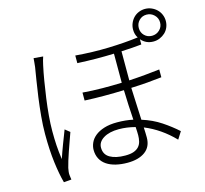

<svg xmlns="http://www.w3.org/2000/svg" viewBox="-123 -991 1245 1167"><g transform="rotate(-15 500.0 -407.0)"><path d="M214 -733Q210 -722 206.5 -708.5Q203 -695 200 -681Q191 -640 182.5 -589Q174 -538 166.5 -484Q159 -430 154.5 -377Q150 -324 150 -280Q150 -231 152.5 -190.5Q155 -150 162 -101Q168 -120 176.5 -143Q185 -166 193.5 -189Q202 -212 210.5 -233Q219 -254 225 -271L255 -247Q247 -224 236.5 -195Q226 -166 216 -137Q206 -108 198 -82Q190 -56 186 -39Q184 -28 182.5 -17Q181 -6 182 4Q183 11 184 19.5Q185 28 186 34L138 38Q123 -16 113 -94.5Q103 -173 103 -274Q103 -327 108.5 -386Q114 -445 121.5 -500.5Q129 -556 137 -604Q145 -652 150 -684Q152 -700 153 -713.5Q154 -727 155 -738ZM648 -122Q648 -131 647.5 -144Q647 -157 646 -173Q593 -187 543 -187Q483 -187 446.5 -164.5Q410 -142 410 -106Q410 -63 445.5 -42.5Q481 -22 541 -22Q574 -22 594.5 -29.5Q615 -37 627 -50.5Q639 -64 643.5 -82.5Q648 -101 648 -122ZM886 -816Q858 -816 839 -796.5Q820 -777 820 -749Q820 -721 839 -702Q858 -683 886 -683Q914 -683 934 -702Q954 -721 954 -749Q954 -777 934 -796.5Q914 -816 886 -816ZM809 -649Q753 -643 682 -640V-457Q735 -460 783.5 -464.5Q832 -469 875 -474V-425Q834 -420 785 -416Q736 -412 682 -410Q684 -361 686.5 -308Q689 -255 691 -207Q758 -186 810.5 -151Q863 -116 905 -78L876 -32Q794 -117 693 -158Q694 -138 694.5 -122.5Q695 -107 695 -94Q695 -36 654 -6Q613 24 543 24Q503 24 470 16Q437 8 413 -8Q389 -24 376 -48.5Q363 -73 363 -105Q363 -127 373 -149.5Q383 -172 405 -190Q427 -208 461.5 -219Q496 -230 544 -230Q570 -230 595.5 -227.5Q621 -225 644 -220Q641 -264 638.5 -313.5Q636 -363 635 -408Q574 -406 511.5 -406Q449 -406 388 -409V-459Q450 -454 512 -453.5Q574 -453 634 -455V-638Q578 -636 520.5 -636.5Q463 -637 404 -640V-688Q510 -679 612 -682Q714 -685 799 -696Q784 -718 784 -749Q784 -770 792 -789Q800 -808 813.5 -822Q827 -836 846 -844Q865 -852 886 -852Q907 -852 926 -844Q945 -836 959.5 -822Q974 -808 982 -789Q990 -770 990 -749Q990 -728 982 -709Q974 -690 959.5 -676.5Q945 -663 926 -655Q907 -647 886 -647Q839 -647 809 -682Z"/></g></svg>

Font: SpoqaHanSansJP-Light
Style: Regular
Weight: 300
Designer: [Source Han Sans]
Ryoko NISHIZUKA  (kana & ideographs); Paul D. Hunt (Latin, Greek & Cyrillic); Wenlong ZHANG  (bopomofo
Foundry: Spoqa (http://bi.spoqa.com)
Version: Version 1.002.20150607